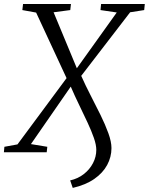

<svg xmlns="http://www.w3.org/2000/svg" viewBox="-48 -763 746 962"><path d="M316.5 178.5 303.5 141Q343 132 372.2 109Q401.5 86 418 54.2Q434.5 22.5 434.5 -12Q434.5 -37.5 422.2 -72.5Q410 -107.5 390.5 -149.2Q371 -191 348.8 -236.8Q326.5 -282.5 306.5 -329L107 -41L189 -27.5L186 0H-28.5L-26 -27.5L39.5 -39.5L285.5 -371.5L133 -700L64 -712.5L67.5 -743H307.5L304 -712.5L220.5 -701.5L337 -421L537 -700.5L455.5 -712.5L458.5 -743H677.5L674.5 -712.5L604 -701.5L359 -383Q379.5 -336.5 405.5 -286.2Q431.5 -236 455.5 -187.2Q479.5 -138.5 495 -95.5Q510.5 -52.5 510.5 -21Q510.5 23.5 489 63.5Q467.5 103.5 424.5 133.5Q381.5 163.5 316.5 178.5Z"/></svg>

Font: Merriweather 72pt Light
Style: Italic
Weight: 300
Italic angle: -7.8°
Version: Version 2.101